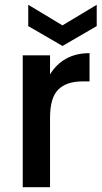

<svg xmlns="http://www.w3.org/2000/svg" viewBox="-20 -782 424 802"><path d="M189 -471Q214 -513 255.5 -536.5Q297 -560 354 -560V-442H325Q258 -442 223.5 -408Q189 -374 189 -290V0H75V-551H189ZM384 -673 241 -590 98 -673V-762L241 -676L384 -762Z"/></svg>

Font: MSTAGE Medium
Style: Regular
Weight: 500
Designer: Ninad Kale (Devanagari), Jonny Pinhorn (Latin)
Foundry: Indian Type Foundry
Version: 4.004